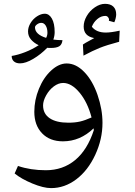

<svg xmlns="http://www.w3.org/2000/svg" viewBox="-20 -716 695 986"><path d="M242.2 250Q203.1 250 146 226.3Q88.9 202.6 55.2 174.8L72.3 136.2Q136.7 158.2 215.3 158.2Q302.7 158.2 365.7 106.2Q428.7 54.2 461.9 -47.9L460.9 -52.7V-57.1Q391.6 9.8 303.2 9.8Q235.8 9.8 196 -31.5Q156.2 -72.8 156.2 -142.1Q156.2 -202.1 179.9 -260Q203.6 -317.9 242.9 -354Q282.2 -390.1 322.3 -390.1Q370.6 -390.1 413.1 -345.9Q455.6 -301.8 481 -228.3Q506.3 -154.8 506.3 -85Q506.3 -1 469 79.3Q431.6 159.7 371.8 204.8Q312 250 242.2 250ZM331.1 -85.9Q364.7 -85.9 390.6 -91.8Q416.5 -97.7 450.2 -112.8Q429.7 -190.9 388.4 -240.5Q347.2 -290 304.2 -290Q280.3 -290 256.6 -272.5Q232.9 -254.9 217 -226.3Q201.2 -197.8 201.2 -174.8Q201.2 -131.8 235.1 -108.9Q269 -85.9 331.1 -85.9ZM40 -428.7Q71.3 -433.6 108.6 -448Q146 -462.4 178.7 -483.9Q156.2 -494.1 140.1 -512Q124 -529.8 124 -554.7Q124 -576.7 137 -597.9Q149.9 -619.1 170.4 -632.3Q190.9 -645.5 210 -645.5Q232.4 -645.5 246.6 -620.4Q260.7 -595.2 260.7 -550.8Q260.7 -532.2 253.9 -512.7Q277.8 -509.8 300.8 -509.8Q298.3 -486.8 284.2 -478.3Q270 -469.7 240.7 -469.7H231.9L222.7 -470.7Q189.5 -436.5 150.6 -413.6Q111.8 -390.6 83 -390.6Q63 -390.6 51.5 -400.6Q40 -410.6 40 -428.7ZM159.7 -575.7Q159.7 -539.6 216.8 -521.5Q223.6 -533.7 223.6 -547.9Q223.6 -570.3 214.8 -584.5Q206.1 -598.6 191.9 -598.6Q180.7 -598.6 170.2 -590.8Q159.7 -583 159.7 -575.7ZM539.1 -609.4 540 -615.2Q540 -621.6 534.7 -627.9Q529.3 -634.3 521 -634.3Q498.5 -634.3 479.5 -617.9Q460.4 -601.6 451.7 -578.6Q475.1 -548.8 523.4 -548.8Q549.8 -548.8 594.7 -558.6L591.8 -501.5Q527.8 -484.4 491.9 -470Q456.1 -455.6 408.7 -430.2L405.8 -487.3Q419.4 -496.6 434.6 -504.4Q449.7 -512.2 463.9 -520.5Q409.7 -530.3 409.7 -579.6Q409.7 -606.4 425.3 -633.5Q440.9 -660.6 467.3 -678.5Q493.7 -696.3 519 -696.3Q547.4 -696.3 562 -682.1Q576.7 -668 576.7 -641.6Q576.7 -633.3 573.7 -621.1Q570.8 -608.9 566.9 -601.6Z"/></svg>

Font: Sahl Naskh
Style: Regular
Weight: 400
Designer: Pascal Zoghbi
Version: Version 1.001